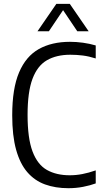

<svg xmlns="http://www.w3.org/2000/svg" viewBox="-20 -966 527 995"><path d="M334.5 9.3Q267.1 9.3 213.2 -10.3Q159.3 -29.9 121.4 -73.9Q83.5 -117.9 63.4 -190.4Q43.3 -262.9 43.3 -368.7Q43.3 -507.2 78.9 -590.8Q114.4 -674.4 181.3 -711.8Q248.2 -749.3 342.5 -749.3Q375.9 -749.3 410.1 -744.6Q444.2 -739.9 476.1 -730.5V-663.1Q440.9 -674.3 409.2 -678.3Q377.6 -682.3 344.2 -682.3Q272.6 -682.3 223.2 -653.8Q173.8 -625.3 148.3 -557.3Q122.9 -489.3 122.9 -370.7Q122.9 -248.9 148.7 -180.8Q174.5 -112.7 223.3 -85.2Q272.1 -57.7 341.2 -57.7Q374.4 -57.7 406.8 -64Q439.2 -70.2 476.1 -83V-15.5Q447.2 -4.9 410.7 2.2Q374.3 9.3 334.5 9.3ZM174.4 -804.1 271.9 -945.8H341.8L439.3 -804.1H380.4L301.1 -922H312.7L233.4 -804.1Z"/></svg>

Font: Encode Sans Condensed Thin
Style: Regular
Weight: 100
Width: 3
Designer: Multiple Designers
Foundry: Impallari Type
Version: Version 3.002